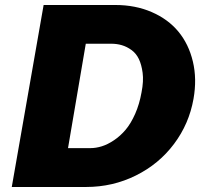

<svg xmlns="http://www.w3.org/2000/svg" viewBox="-20 -745 828 765"><path d="M439.9 -725.1Q519.5 -725.1 584.7 -696.8Q649.9 -668.5 690.9 -618.9Q731.9 -569.3 748.5 -499.8Q765.1 -430.2 751 -351.1Q733.4 -251.5 673.3 -171.4Q613.3 -91.3 521.2 -45.7Q429.2 0 323.2 0H26.9L153.8 -725.1ZM543.9 -377Q552.7 -421.9 548.3 -454.8Q543.9 -487.8 533.2 -510Q522.5 -532.2 503.9 -545.7Q485.4 -559.1 465.6 -564.9Q445.8 -570.8 422.9 -570.8H321.8L251 -154.8H339.8Q362.3 -154.8 385.7 -162.1Q409.2 -169.4 434.3 -186.3Q459.5 -203.1 480.5 -228Q501.5 -252.9 518.6 -291.5Q535.6 -330.1 543.9 -377Z"/></svg>

Font: Stilu Bold
Style: Italic
Weight: 700
Italic angle: -10°
Designer: Genilson Lima Santos
Foundry: Genilson Lima Santos
Version: Version 1.200;PS 001.200;hotconv 1.0.88;makeotf.lib2.5.64775